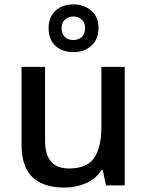

<svg xmlns="http://www.w3.org/2000/svg" viewBox="-20 -843 670 873"><path d="M547 -539V0H462L447 -71H442Q416 -29 370 -9.5Q324 10 273 10Q178 10 128 -37Q78 -84 78 -186V-539H185V-202Q185 -77 294 -77Q377 -77 409 -126Q441 -175 441 -266V-539ZM314 -606Q263 -606 232 -634.5Q201 -663 201 -715Q201 -765 232 -794Q263 -823 314 -823Q362 -823 395 -794.5Q428 -766 428 -716Q428 -664 395.5 -635Q363 -606 314 -606ZM314 -661Q337 -661 352 -675.5Q367 -690 367 -715Q367 -740 351.5 -754Q336 -768 314 -768Q291 -768 275.5 -754Q260 -740 260 -715Q260 -690 274 -675.5Q288 -661 314 -661Z"/></svg>

Font: Noto Sans Gurmukhi Medium
Style: Regular
Weight: 500
Designer: Jelle Bosma - Monotype Design Team
Foundry: Monotype Imaging Inc.
Version: Version 2.004; ttfautohint (v1.8.4.7-5d5b)